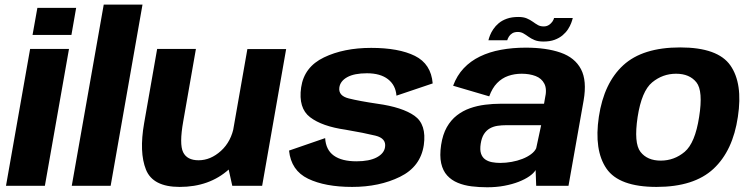

<svg xmlns="http://www.w3.org/2000/svg" viewBox="-20 -805 3258 832"><path d="M6 0H174.5L279 -593H110.5ZM142 -771 121 -653.5H289.5L310 -771Z M291 0H459.5L597.5 -785H429.5Z M986.5 0H1116L1220 -592.5H1052L965 -97ZM829 -593H661L604.5 -271Q582.5 -145 612.5 -70Q642.5 5 758.5 5Q887.5 5 972 -71.2Q1056.5 -147.5 1070.5 -226L994.5 -260.5Q982.5 -192 937.5 -151.2Q892.5 -110.5 840.5 -110.5Q790.5 -110.5 773.5 -145.5Q756.5 -180.5 774 -279Z M1506 5Q1624 5 1713.2 -38.8Q1802.5 -82.5 1816.5 -176.5Q1829 -266 1776.2 -303.2Q1723.5 -340.5 1615 -355.5Q1537 -367 1491.2 -378.5Q1445.5 -390 1450.5 -426Q1454.5 -454 1485 -470.8Q1515.5 -487.5 1570 -487.5Q1628 -487.5 1661.2 -461.8Q1694.5 -436 1698 -390.5L1855 -443.5Q1848 -528 1778 -562.8Q1708 -597.5 1588.5 -597.5Q1469.5 -597.5 1383.8 -556.2Q1298 -515 1285 -426.5Q1272 -336.5 1323.8 -297Q1375.5 -257.5 1477 -243Q1559 -229 1606.8 -217.2Q1654.5 -205.5 1648.5 -167.5Q1644.5 -140 1612.5 -123Q1580.5 -106 1524.5 -106Q1461 -106 1426.5 -130.8Q1392 -155.5 1389 -206.5L1232.5 -152.5Q1241.5 -66 1315.2 -30.5Q1389 5 1506 5Z M2091 6.5Q2131 6.5 2165.5 0Q2200 -6.5 2227.5 -17.2Q2255 -28 2274 -41.2Q2293 -54.5 2301 -68L2303.5 0H2443.5L2509 -369.5Q2524 -455.5 2497.5 -505.5Q2471 -555.5 2409.2 -577Q2347.5 -598.5 2258 -598.5Q2201 -598.5 2150.8 -589.2Q2100.5 -580 2059.8 -560.2Q2019 -540.5 1989.5 -509.2Q1960 -478 1943.5 -433.5L2100 -387.5Q2113 -423.5 2134 -445Q2155 -466.5 2182.2 -476Q2209.5 -485.5 2240.5 -485.5Q2274.5 -485.5 2300.8 -475.5Q2327 -465.5 2339 -442Q2351 -418.5 2341.5 -378.5L2337.5 -355.5H2150.5Q2116.5 -355.5 2082.2 -351.2Q2048 -347 2016.8 -336Q1985.5 -325 1959.8 -305Q1934 -285 1916.2 -253.8Q1898.5 -222.5 1891.5 -177Q1884.5 -130 1891.8 -97.5Q1899 -65 1917.8 -44.5Q1936.5 -24 1963.8 -12.8Q1991 -1.5 2023.8 2.5Q2056.5 6.5 2091 6.5ZM2147.5 -99Q2129 -99 2112 -102.2Q2095 -105.5 2082.5 -114.2Q2070 -123 2064.5 -139.2Q2059 -155.5 2063 -182Q2067 -208 2077.2 -224Q2087.5 -240 2102.5 -248.5Q2117.5 -257 2135.8 -259.8Q2154 -262.5 2174 -262.5H2325L2303.5 -162.5Q2297 -148.5 2281.2 -136.8Q2265.5 -125 2243.8 -116.5Q2222 -108 2197 -103.5Q2172 -99 2147.5 -99ZM2335 -625Q2363 -625 2383.2 -632.5Q2403.5 -640 2418 -652.2Q2432.5 -664.5 2441.5 -678.5Q2450.5 -692.5 2455.2 -705.2Q2460 -718 2462 -727H2381Q2379.5 -720 2373.8 -711.5Q2368 -703 2358.5 -696.8Q2349 -690.5 2336 -690.5Q2321 -690.5 2310.2 -696.8Q2299.5 -703 2288.5 -711Q2277.5 -719 2263 -725.2Q2248.5 -731.5 2226.5 -731.5Q2197.5 -731.5 2176.5 -724Q2155.5 -716.5 2141.2 -704.5Q2127 -692.5 2117.8 -678.8Q2108.5 -665 2103.5 -652.2Q2098.5 -639.5 2096.5 -630.5H2178Q2180 -637.5 2185 -646Q2190 -654.5 2199.5 -660.5Q2209 -666.5 2224 -666.5Q2237.5 -666.5 2248.2 -660.2Q2259 -654 2270.2 -645.8Q2281.5 -637.5 2296.8 -631.2Q2312 -625 2335 -625Z M2825 5Q2987.5 5 3071.8 -73.5Q3156 -152 3177.5 -299Q3199.5 -443.5 3145 -521.5Q3090.5 -599.5 2927.5 -599.5Q2765 -599.5 2681 -522.5Q2597 -445.5 2575 -299Q2553.5 -154 2608 -74.5Q2662.5 5 2825 5ZM2843 -109Q2785 -109 2755.5 -146.8Q2726 -184.5 2743 -298Q2760.5 -410.5 2806 -448Q2851.5 -485.5 2909.5 -485.5Q2968 -485.5 2997.8 -448.2Q3027.5 -411 3009.5 -298Q2992 -185 2946.8 -147Q2901.5 -109 2843 -109Z"/></svg>

Font: Anybody UltraCondensed Thin
Style: Bold Italic
Weight: 700
Italic angle: -10°
Version: Version 1.111